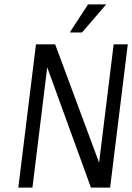

<svg xmlns="http://www.w3.org/2000/svg" viewBox="-20 -850 599 870"><path d="M479 0 559 -649H495L429 -113L230 -649H143L63 0H127L194 -545L392 0ZM461 -830H379L296 -703H352Z"/></svg>

Font: Gamestation Condensed
Style: Italic
Weight: 400
Width: 3
Designer: Jonas Hecksher
Foundry: Jonas Hecksher, Playtypeª, e-types AS
Version: Version 1.003